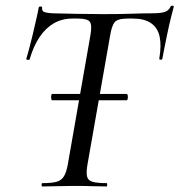

<svg xmlns="http://www.w3.org/2000/svg" viewBox="-20 -673 647 693"><path d="M168 -311Q166 -311 165 -317Q164 -323 165 -328.5Q166 -334 168 -334H437Q440 -334 441 -328.5Q442 -323 441 -317Q440 -311 437 -311ZM133 0Q130 0 130 -6Q130 -12 133 -12Q167 -12 184.5 -17Q202 -22 211 -37Q220 -52 225 -81L306 -544Q313 -582 304.5 -594Q296 -606 262 -606H241Q204 -606 174.5 -589Q145 -572 123 -539.5Q101 -507 87 -459Q86 -456 80 -457Q74 -458 75 -461Q79 -474 85.5 -498Q92 -522 98.5 -550Q105 -578 111 -604Q117 -630 120 -647Q122 -650 127.5 -649.5Q133 -649 132 -646Q130 -631 145 -628Q160 -625 171 -625Q208 -624 257.5 -623Q307 -622 354 -622Q414 -622 455 -623.5Q496 -625 530 -625Q558 -625 573.5 -629.5Q589 -634 596 -650Q598 -653 603 -652.5Q608 -652 607 -648Q603 -633 596.5 -607Q590 -581 584 -552Q578 -523 573 -498Q568 -473 566 -461Q565 -457 559.5 -457.5Q554 -458 555 -462Q563 -510 556 -541.5Q549 -573 525 -589.5Q501 -606 460 -606H441Q405 -606 394 -593Q383 -580 377 -542L296 -81Q291 -52 294 -37Q297 -22 313.5 -17Q330 -12 365 -12Q367 -12 367 -6Q367 0 365 0Q341 0 312.5 -1Q284 -2 248 -2Q216 -2 186 -1Q156 0 133 0Z"/></svg>

Font: Cormorant Garamond Light Medium
Style: Italic
Weight: 500
Italic angle: -10°
Version: Version 4.001